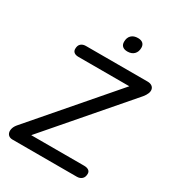

<svg xmlns="http://www.w3.org/2000/svg" viewBox="-211 -1025 1048 1149"><g transform="rotate(30 313.0 -451.0)"><path d="M55 0Q39 0 29 -7.5Q19 -15 16 -28Q13 -41 18 -57Q23 -73 38 -90L529 -659L530 -626H149Q129 -626 118.5 -634.5Q108 -643 108 -658Q108 -682 121 -693.5Q134 -705 155 -705H581Q599 -705 610.5 -697.5Q622 -690 625 -677Q628 -664 622 -648.5Q616 -633 602 -616L110 -46L108 -79H504Q524 -79 535.5 -71Q547 -63 547 -48Q547 -24 533.5 -12Q520 0 499 0ZM386 -800Q364 -800 352 -810.5Q340 -821 340 -841Q340 -870 356.5 -886Q373 -902 402 -902Q424 -902 436 -891.5Q448 -881 448 -861Q448 -833 431.5 -816.5Q415 -800 386 -800Z"/></g></svg>

Font: Nunito Medium
Style: Italic
Weight: 500
Designer: Vernon Adams
Foundry: Vernon Adams
Version: Version 3.601